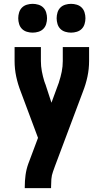

<svg xmlns="http://www.w3.org/2000/svg" viewBox="-20 -765 540 1000"><path d="M246 215H109V208Q109 177 113 147Q117 117 127 89L178 -47L88 -288Q73 -326 64.5 -366Q56 -406 56 -447V-520H193V-447Q193 -420 198 -393.5Q203 -367 211 -341Q212 -339 212.5 -337Q213 -335 214 -333V-332Q215 -331 215.5 -329Q216 -327 217 -325L248 -230L284 -328Q285 -330 285.5 -332Q286 -334 287 -336V-337Q296 -364 301.5 -391.5Q307 -419 307 -447V-520H444V-447Q444 -406 435.5 -366Q427 -326 412 -288L266 101L256 129Q249 148 247.5 168Q246 188 246 208ZM350 -595Q335 -595 320 -599.5Q305 -604 294.5 -614.5Q284 -625 279.5 -640Q275 -655 275 -670Q275 -685 279.5 -700Q284 -715 294.5 -725.5Q305 -736 320 -740.5Q335 -745 350 -745Q365 -745 380 -740.5Q395 -736 405.5 -725.5Q416 -715 420.5 -700Q425 -685 425 -670Q425 -655 420.5 -640Q416 -625 405.5 -614.5Q395 -604 380 -599.5Q365 -595 350 -595ZM150 -595Q135 -595 120 -599.5Q105 -604 94.5 -614.5Q84 -625 79.5 -640Q75 -655 75 -670Q75 -685 79.5 -700Q84 -715 94.5 -725.5Q105 -736 120 -740.5Q135 -745 150 -745Q165 -745 180 -740.5Q195 -736 205.5 -725.5Q216 -715 220.5 -700Q225 -685 225 -670Q225 -655 220.5 -640Q216 -625 205.5 -614.5Q195 -604 180 -599.5Q165 -595 150 -595Z"/></svg>

Font: Iosevka Term Curly Heavy
Style: Regular
Weight: 900
Designer: Belleve Invis
Foundry: Belleve Invis
Version: Version 32.3.0